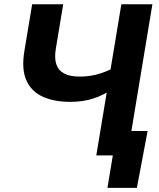

<svg xmlns="http://www.w3.org/2000/svg" viewBox="-20 -748 767 924"><path d="M317.9 -257.8Q240.2 -257.8 185.5 -282.7Q130.9 -307.6 106.9 -361.3Q83 -415 97.2 -501.5L134.8 -727.5H284.2L248.5 -512.2Q241.2 -468.3 251 -438.7Q260.7 -409.2 288.6 -394.3Q316.4 -379.4 363.8 -379.4Q418 -379.4 465.3 -395.3Q512.7 -411.1 548.8 -434.1L531.2 -326.2Q479.5 -290 429.2 -273.9Q378.9 -257.8 317.9 -257.8ZM443.4 0 564 -727.5H713.4L592.8 0ZM497.1 156.2 522.9 0H481L500 -117.7H690.4L638.7 156.2Z"/></svg>

Font: Inter 20pt
Style: Bold Italic
Weight: 700
Italic angle: -9.3988°
Version: Version 4.001;git-66647c0bb